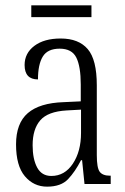

<svg xmlns="http://www.w3.org/2000/svg" viewBox="-20 -688 469 718"><path d="M156 10Q106 10 73 -29Q40 -68 40 -148Q40 -227 84 -265Q128 -303 218 -306L282 -309V-372Q282 -439 265.5 -472.5Q249 -506 203 -506Q158 -506 140 -476.5Q122 -447 122 -391Q72 -391 72 -445Q72 -489 108.5 -516.5Q145 -544 207 -544Q274 -544 308 -504.5Q342 -465 342 -369V-108Q342 -60 353 -45.5Q364 -31 391 -31H394V0H296L287 -89H283Q261 -46 234.5 -18Q208 10 156 10ZM172 -30Q222 -30 252.5 -76Q283 -122 283 -191V-278L229 -275Q159 -271 130.5 -238Q102 -205 102 -145Q102 -93 119 -61.5Q136 -30 172 -30ZM97 -624V-668H322V-624Z"/></svg>

Font: Noto Serif Tamil ExtraCondensed Light
Style: Regular
Weight: 300
Width: 2
Designer: Indian Type Foundry, Tom Grace, and the Monotype Design Team
Foundry: Monotype Imaging Inc.
Version: Version 2.004; ttfautohint (v1.8.4.7-5d5b)